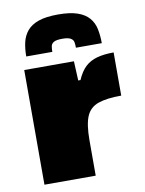

<svg xmlns="http://www.w3.org/2000/svg" viewBox="-82 -782 634 841"><g transform="rotate(-10 234.5 -362.0)"><path d="M47 0V-510H268L272 -424H282Q298 -461 319.5 -481Q341 -501 372 -509.5Q403 -518 446 -518V-326Q382 -326 344 -313Q306 -300 290.5 -264Q275 -228 275 -157V0ZM235 -724Q288 -724 321 -712.5Q354 -701 372 -680Q390 -659 396 -630Q402 -601 402 -567H287Q287 -581 285 -592Q283 -603 271.5 -609.5Q260 -616 235 -616Q208 -616 197 -609.5Q186 -603 184 -592Q182 -581 182 -567H66Q66 -601 72.5 -629.5Q79 -658 97 -679.5Q115 -701 148 -712.5Q181 -724 235 -724Z"/></g></svg>

Font: Saira SemiExpanded Black
Style: Regular
Weight: 900
Width: 6
Designer: Hector Gatti with collaboration of the Omnibus-Type team
Foundry: Omnibus-Type
Version: Version 1.101